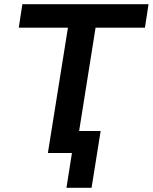

<svg xmlns="http://www.w3.org/2000/svg" viewBox="-20 -725 724 910"><path d="M295 165 321 0H207L302 -594H69L86 -705H684L667 -594H433L355 -104H457L414 165Z"/></svg>

Font: Nunito Sans 10pt
Style: Bold Italic
Weight: 700
Italic angle: -9°
Designer: Vernon Adams
Foundry: Vernon Adams
Version: Version 3.101;gftools[0.9.27]